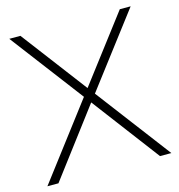

<svg xmlns="http://www.w3.org/2000/svg" viewBox="-109 -837 872 933"><g transform="rotate(-15 327.0 -370.0)"><path d="M581.5 0 326 -338.5 299 -374 21.5 -740H77.5L327 -410.5L354.5 -375L638.5 0ZM15 0 299 -374 327 -410.5 577.5 -740H632L354.5 -375L326 -338.5L70.5 0Z"/></g></svg>

Font: Encode Sans SemiExpanded ExtraLight
Style: Regular
Weight: 250
Width: 6
Designer: Multiple Designers
Foundry: Impallari Type
Version: Version 3.002